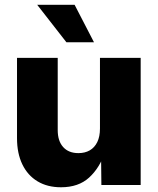

<svg xmlns="http://www.w3.org/2000/svg" viewBox="-20 -770 656 799"><path d="M233.9 9.3Q177.2 9.3 136.2 -15.4Q95.2 -40 73 -85.9Q50.8 -131.8 50.8 -194.8V-529.3H220.2V-228.5Q220.2 -183.1 242.9 -158Q265.6 -132.8 306.2 -132.8Q333.5 -132.8 353.5 -144.3Q373.5 -155.8 384.8 -178.7Q396 -201.7 396 -234.9V-529.3H565.4V0H401.9L400.4 -138.2H417.5Q395 -71.3 350.8 -31Q306.6 9.3 233.9 9.3ZM256.3 -594.2 134.8 -750H290.5L371.1 -594.2Z"/></svg>

Font: Inter 24pt ExtraBold
Style: Regular
Weight: 800
Designer: Rasmus Andersson
Foundry: rsms
Version: Version 4.001;git-66647c0bb